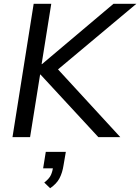

<svg xmlns="http://www.w3.org/2000/svg" viewBox="-20 -725 741 1015"><path d="M46 0 158 -705H251L200 -386H202L580 -705H701L265 -340L262 -385L616 0H500L194 -331H192L139 0ZM245 270 214 240Q241 219 249.5 199.5Q258 180 262 153L282 165H208L222 78H328L316 148Q310 188 294.5 217.5Q279 247 245 270Z"/></svg>

Font: Mulish ExtraLight Medium
Style: Italic
Weight: 500
Italic angle: -9°
Version: Version 3.603